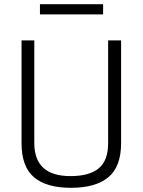

<svg xmlns="http://www.w3.org/2000/svg" viewBox="-20 -888 682 918"><path d="M144 -204Q144 -46 317 -46Q407 -46 452 -83Q497 -120 497 -204V-695H559V-204Q559 -91 498 -40.5Q437 10 319.5 10Q202 10 142.5 -40.5Q83 -91 83 -204V-695H144ZM171 -819V-868H473V-819Z"/></svg>

Font: Titillium Web Light
Style: Regular
Weight: 300
Version: Version 1.002;PS 57.000;hotconv 1.0.70;makeotf.lib2.5.55311